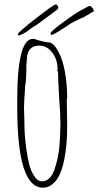

<svg xmlns="http://www.w3.org/2000/svg" viewBox="-20 -841 451 880"><path d="M59 -349V-384Q59 -663 131 -663Q136 -663 145 -660Q177 -649 208 -646Q227 -642 246 -607Q267 -571 277.5 -512Q288 -453 288 -391L286 -386Q286 -353 287 -327L288 -267Q288 -216 284 -175Q278 -113 264 -68Q255 -41 243.5 -23Q232 -5 215 7Q199 19 176 19Q59 19 59 -349ZM230 -65Q249 -121 253 -179Q257 -239 257 -275Q257 -315 251 -393Q246 -480 246 -511L242 -519L244 -524Q244 -568 219.5 -600Q195 -632 160 -632Q114 -632 105 -588Q103 -573 101 -545Q101 -471 95 -444Q95 -429 92 -397L90 -350Q90 -328 91 -311L92 -271Q92 -224 100 -163Q106 -118 114 -87Q122 -56 137 -34Q152 -10 172 -10Q211 -10 230 -65ZM61 -684Q64 -694 145.5 -757.5Q227 -821 236 -821Q239 -821 243 -816Q247 -811 247 -806Q247 -801 241 -796Q161 -736 142 -723Q127 -716 108 -700Q84 -683 66 -678ZM212 -689Q212 -696 258 -730.5Q304 -765 335 -785Q387 -814 391 -814Q396 -814 402.5 -806Q409 -798 411 -790L360 -760Q348 -757 305 -734L280 -717L240 -692Q220 -681 217 -681Q212 -681 212 -689Z"/></svg>

Font: Amatic SC
Style: Regular
Weight: 400
Designer: Multiple Designers
Foundry: Vernon Adams
Version: Version 2.505